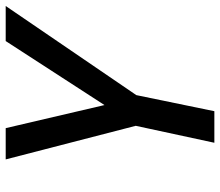

<svg xmlns="http://www.w3.org/2000/svg" viewBox="-68 -686 754 657"><g transform="rotate(-90 308.5 -357.0)"><path d="M149 0H257L312 -267L617 -714H497L278 -376L199 -714H92L207 -269Z"/></g></svg>

Font: Noto Sans Medium
Style: Italic
Weight: 500
Italic angle: -12°
Designer: Monotype Design Team
Foundry: Monotype Imaging Inc.
Version: Version 2.013